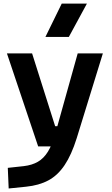

<svg xmlns="http://www.w3.org/2000/svg" viewBox="-20 -815 626 1069"><path d="M28.3 234.4 23.4 119.6 112.8 109.9Q158.7 104.5 191.4 85.4Q224.1 66.4 247.3 28.6Q270.5 -9.3 287.6 -70.3L412.6 -517.6H552.7L407.2 -45.9Q377.9 47.4 339.8 104.2Q301.8 161.1 249.5 189.2Q197.3 217.3 124.5 224.6ZM192.4 0 18.6 -517.6H158.7L287.1 -112.3H310.5V0ZM232.9 -609.4 323.7 -794.9H463.9L363.3 -609.4Z"/></svg>

Font: Cascadia Mono
Style: Regular
Weight: 400
Monospace: yes
Designer: Aaron Bell
Foundry: Saja Typeworks
Version: Version 2404.023